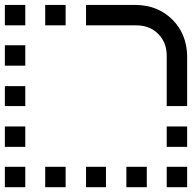

<svg xmlns="http://www.w3.org/2000/svg" viewBox="-20 -742 790 790"><path d="M666 -55.7V28.3H750V-55.7ZM666 -137.7V-221.7H750V-137.7ZM0 -305.7V-387.7H84V-305.7ZM0 -137.7V-221.7H84V-137.7ZM0 -471.7V-555.7H84V-471.7ZM0 -637.7V-721.7H84V-637.7ZM166 -637.7V-721.7H250V-637.7ZM500 28.3V-55.7H584V28.3ZM334 28.3V-55.7H416V28.3ZM500 28.3V-55.7H584V28.3ZM166 28.3V-55.7H250V28.3ZM0 28.3V-55.7H84V28.3ZM750 -512.7V-305.7H666V-512.7C666 -549.2 654.3 -579.1 630.9 -602.5C607.4 -626 577.5 -637.7 541 -637.7H334V-721.7H541C600.9 -720.4 650.4 -700.2 689.5 -661.1C728.5 -622.1 748.7 -572.6 750 -512.7Z"/></svg>

Font: CaskaydiaCove Nerd Font
Style: Regular
Weight: 400
Designer: Aaron Bell
Foundry: Saja Typeworks
Version: Version 2111.1;Nerd Fonts 2.3.3